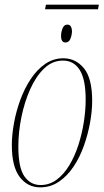

<svg xmlns="http://www.w3.org/2000/svg" viewBox="-20 -797 448 827"><path d="M174 -757 178 -777H406L402 -757ZM262 -614Q243 -614 243 -642Q243 -659 249.5 -675Q256 -691 270 -691Q281 -691 285.5 -682.5Q290 -674 290 -663Q290 -647 283.5 -630.5Q277 -614 262 -614ZM153 10Q99 10 65 -34.5Q31 -79 31 -172Q31 -215 40 -265.5Q49 -316 67 -365.5Q85 -415 112 -456Q139 -497 174.5 -521.5Q210 -546 253 -546Q306 -546 341.5 -503Q377 -460 377 -362Q377 -319 368 -269Q359 -219 341.5 -169.5Q324 -120 297 -79.5Q270 -39 234 -14.5Q198 10 153 10ZM155 0Q193 0 224 -23Q255 -46 278.5 -85Q302 -124 317.5 -172Q333 -220 341 -271Q349 -322 349 -368Q349 -455 323.5 -495.5Q298 -536 251 -536Q205 -536 169.5 -501.5Q134 -467 109.5 -411.5Q85 -356 72 -291.5Q59 -227 59 -166Q59 -75 85 -37.5Q111 0 155 0Z"/></svg>

Font: Noto Serif Display ExtraCondensed Thin
Style: Italic
Weight: 100
Width: 2
Italic angle: -12°
Designer: Monotype Design Team
Foundry: Monotype Imaging Inc.
Version: Version 2.009